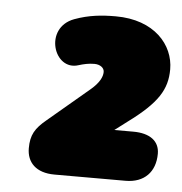

<svg xmlns="http://www.w3.org/2000/svg" viewBox="-40 -747 478 503"><g transform="rotate(5 199.5 -495.5)"><path d="M121 -282H308C357 -282 386 -312 386 -360C386 -393 361 -412 317 -412H267L300 -437C376 -493 399 -530 399 -583C399 -647 347 -709 245 -709C209 -709 175 -706 137 -692C59 -663 95 -552 159 -573C172 -577 185 -580 200 -580C215 -580 226 -572 226 -561C226 -548 218 -532 197 -514L88 -422C59 -398 48 -380 48 -345C48 -308 72 -282 121 -282Z"/></g></svg>

Font: SN Pro Black
Style: Italic
Weight: 900
Italic angle: -9°
Designer: Tobias Whetton
Foundry: Supernotes
Version: Version 1.001;Glyphs 3.2 (3249)